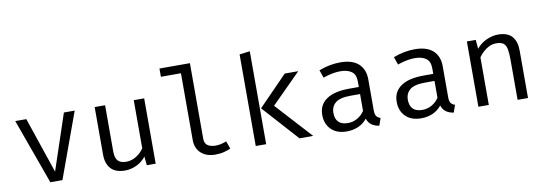

<svg xmlns="http://www.w3.org/2000/svg" viewBox="-57 -1131 4315 1524"><g transform="rotate(-10 2100.0 -369.0)"><path d="M539.5 -526.5 348 0H250.5L60.5 -526.5H149.5L302 -76.5L452.5 -526.5Z M784.5 -526.5V-153.5Q784.5 -101.5 806 -78.5Q827.5 -55.5 873 -55.5Q916.5 -55.5 955.2 -80.2Q994 -105 1015.5 -139V-526.5H1099.5V0H1028L1021 -71Q990 -31 944.5 -9.8Q899 11.5 852.5 11.5Q776 11.5 738.2 -29.2Q700.5 -70 700.5 -143.5V-526.5Z M1505.5 -738.5V-130Q1505.5 -91 1529.8 -74.8Q1554 -58.5 1592.5 -58.5Q1616.5 -58.5 1638 -63.5Q1659.5 -68.5 1681 -77L1703.5 -15.5Q1682 -5 1650.2 3.2Q1618.5 11.5 1578.5 11.5Q1508.5 11.5 1465 -27.2Q1421.5 -66 1421.5 -134.5V-672H1260V-738.5Z M2341.5 -526.5 2104.5 -289.5 2369 0H2258.5L1999.5 -287.5L2232.5 -526.5ZM1990 -749V0H1906V-738.5Z M2877.5 -115Q2877.5 -83.5 2888 -69Q2898.5 -54.5 2920.5 -47.5L2900 11.5Q2866 7 2840.5 -10.2Q2815 -27.5 2803.5 -62.5Q2775 -26 2732.5 -7.2Q2690 11.5 2638.5 11.5Q2559.5 11.5 2514 -33Q2468.5 -77.5 2468.5 -151Q2468.5 -232.5 2532 -276Q2595.5 -319.5 2715.5 -319.5H2793V-363.5Q2793 -420.5 2759.8 -444.2Q2726.5 -468 2667.5 -468Q2641.5 -468 2606.5 -461.8Q2571.5 -455.5 2530.5 -441L2508.5 -504.5Q2557 -522.5 2599.5 -530Q2642 -537.5 2680.5 -537.5Q2779 -537.5 2828.2 -491.8Q2877.5 -446 2877.5 -367.5ZM2660 -52.5Q2699 -52.5 2734.5 -72.2Q2770 -92 2793 -127V-262.5H2717Q2630 -262.5 2594.2 -232.5Q2558.5 -202.5 2558.5 -152Q2558.5 -103 2583.8 -77.8Q2609 -52.5 2660 -52.5Z M3477.5 -115Q3477.5 -83.5 3488 -69Q3498.5 -54.5 3520.5 -47.5L3500 11.5Q3466 7 3440.5 -10.2Q3415 -27.5 3403.5 -62.5Q3375 -26 3332.5 -7.2Q3290 11.5 3238.5 11.5Q3159.5 11.5 3114 -33Q3068.5 -77.5 3068.5 -151Q3068.5 -232.5 3132 -276Q3195.5 -319.5 3315.5 -319.5H3393V-363.5Q3393 -420.5 3359.8 -444.2Q3326.5 -468 3267.5 -468Q3241.5 -468 3206.5 -461.8Q3171.5 -455.5 3130.5 -441L3108.5 -504.5Q3157 -522.5 3199.5 -530Q3242 -537.5 3280.5 -537.5Q3379 -537.5 3428.2 -491.8Q3477.5 -446 3477.5 -367.5ZM3260 -52.5Q3299 -52.5 3334.5 -72.2Q3370 -92 3393 -127V-262.5H3317Q3230 -262.5 3194.2 -232.5Q3158.5 -202.5 3158.5 -152Q3158.5 -103 3183.8 -77.8Q3209 -52.5 3260 -52.5Z M3700.5 0V-526.5H3772L3778.5 -453.5Q3810.5 -494 3858.8 -515.8Q3907 -537.5 3952.5 -537.5Q4030 -537.5 4065.2 -496.5Q4100.5 -455.5 4100.5 -382.5V0H4016.5V-320.5Q4016.5 -374.5 4010.5 -407.8Q4004.5 -441 3985.5 -456.2Q3966.5 -471.5 3926.5 -471.5Q3895.5 -471.5 3868.2 -458Q3841 -444.5 3819.8 -424.2Q3798.5 -404 3784.5 -383.5V0Z"/></g></svg>

Font: Fira Code Light
Style: Regular
Weight: 400
Monospace: yes
Version: Version 5.002